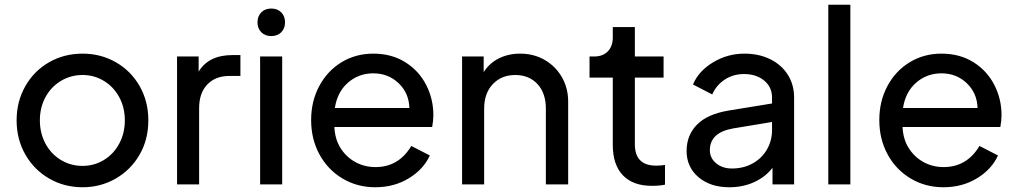

<svg xmlns="http://www.w3.org/2000/svg" viewBox="-20 -777 4289 809"><path d="M50 -270Q50 -349 86.5 -413.5Q123 -478 186.5 -514.5Q250 -551 328 -551Q405 -551 468.5 -514.5Q532 -478 568.5 -414Q605 -350 605 -270Q605 -189 568 -125Q531 -61 467.5 -24.5Q404 12 328 12Q251 12 187.5 -24.5Q124 -61 87 -125.5Q50 -190 50 -270ZM328 -78Q377 -78 418 -103Q459 -128 482.5 -172Q506 -216 506 -270Q506 -324 482.5 -367.5Q459 -411 418 -436Q377 -461 328 -461Q278 -461 236.5 -436Q195 -411 171.5 -367.5Q148 -324 148 -270Q148 -216 171.5 -172Q195 -128 236.5 -103Q278 -78 328 -78Z M726 -539H817V-475Q859 -545 960 -545H993V-457H946Q888 -457 853.5 -421Q819 -385 819 -321V0H726Z M1076 -539H1169V0H1076ZM1123 -741Q1149 -741 1165 -725Q1181 -709 1181 -683Q1181 -657 1165 -641Q1149 -625 1123 -625Q1097 -625 1081 -641Q1065 -657 1065 -683Q1065 -709 1081 -725Q1097 -741 1123 -741Z M1291 -271Q1291 -351 1325.5 -415Q1360 -479 1419.5 -515Q1479 -551 1553 -551Q1630 -551 1687.5 -515Q1745 -479 1775.5 -419.5Q1806 -360 1806 -292Q1806 -269 1801 -242H1389Q1391 -191 1415 -153Q1439 -115 1477.5 -94Q1516 -73 1562 -73Q1660 -73 1713 -162L1791 -122Q1765 -64 1703 -26Q1641 12 1561 12Q1485 12 1423 -25Q1361 -62 1326 -126.5Q1291 -191 1291 -271ZM1705 -322Q1703 -385 1659.5 -426.5Q1616 -468 1553 -468Q1491 -468 1446 -428.5Q1401 -389 1391 -322Z M1927 -539H2018V-473Q2042 -511 2082 -531Q2122 -551 2172 -551Q2229 -551 2275 -524.5Q2321 -498 2347.5 -452Q2374 -406 2374 -349V0H2280V-319Q2280 -385 2244.5 -423Q2209 -461 2151 -461Q2093 -461 2056.5 -422.5Q2020 -384 2020 -319V0H1927Z M2562 -166V-450H2464V-539H2484Q2520 -539 2541 -560.5Q2562 -582 2562 -619V-663H2655V-539H2776V-450H2655V-169Q2655 -79 2745 -79Q2764 -79 2782 -82V1Q2761 6 2726 6Q2647 6 2604.5 -38.5Q2562 -83 2562 -166Z M2873 -141Q2873 -207 2916.5 -251.5Q2960 -296 3049 -311L3233 -341V-366Q3233 -410 3200 -437.5Q3167 -465 3115 -465Q3069 -465 3033.5 -441.5Q2998 -418 2981 -379L2900 -421Q2923 -477 2984 -514Q3045 -551 3117 -551Q3178 -551 3225.5 -527.5Q3273 -504 3299.5 -462Q3326 -420 3326 -366V0H3235V-70Q3206 -32 3158.5 -10Q3111 12 3053 12Q2973 12 2923 -30.5Q2873 -73 2873 -141ZM3064 -67Q3113 -67 3151.5 -88.5Q3190 -110 3211.5 -147Q3233 -184 3233 -229V-263L3070 -236Q2971 -219 2971 -144Q2971 -111 2997.5 -89Q3024 -67 3064 -67Z M3470 -757H3563V0H3470Z M3685 -271Q3685 -351 3719.5 -415Q3754 -479 3813.5 -515Q3873 -551 3947 -551Q4024 -551 4081.5 -515Q4139 -479 4169.5 -419.5Q4200 -360 4200 -292Q4200 -269 4195 -242H3783Q3785 -191 3809 -153Q3833 -115 3871.5 -94Q3910 -73 3956 -73Q4054 -73 4107 -162L4185 -122Q4159 -64 4097 -26Q4035 12 3955 12Q3879 12 3817 -25Q3755 -62 3720 -126.5Q3685 -191 3685 -271ZM4099 -322Q4097 -385 4053.5 -426.5Q4010 -468 3947 -468Q3885 -468 3840 -428.5Q3795 -389 3785 -322Z"/></svg>

Font: Eudoxus Sans Medium
Style: Regular
Weight: 500
Designer: Stijn de Vries
Foundry: tokotype
Version: Version 2.005